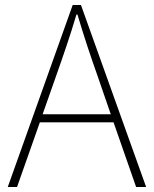

<svg xmlns="http://www.w3.org/2000/svg" viewBox="-20 -746 614 766"><path d="M11 0H48L139 -258H433L523 0H563L303 -726H270ZM150 -290 201 -435C232 -523 258 -597 285 -688H289C316 -597 341 -523 372 -435L422 -290Z"/></svg>

Font: Harano Aji Gothic ExtraLight
Style: Regular
Weight: 250
Foundry: Masamichi Hosoda
Version: HaranoAjiGothic-ExtraLight version 20230610;ttx 4.39.4